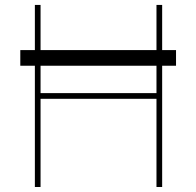

<svg xmlns="http://www.w3.org/2000/svg" viewBox="-20 -747 784 767"><path d="M683.2 -546.9V-484.4H627.8V0H605.1V-352.3H142V0H119.3V-484.4H61.1V-546.9H119.3V-727.3H142V-546.9H605.1V-727.3H627.8V-546.9ZM605.1 -484.4H142V-375H605.1Z"/></svg>

Font: Inter UI Thin
Style: Regular
Weight: 100
Designer: Rasmus Andersson
Foundry: rsms
Version: 3.2;8d6f07862